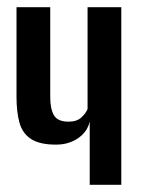

<svg xmlns="http://www.w3.org/2000/svg" viewBox="-20 -515 394 535"><path d="M230 0V-176Q223 -147 197 -129.5Q171 -112 136 -112Q90 -112 66 -128Q42 -144 34 -174Q26 -204 26 -245V-495H120V-244Q120 -211 130.5 -193.5Q141 -176 171 -176Q194 -176 206.5 -187.5Q219 -199 224 -211V-495H318V0Z"/></svg>

Font: Alumni Sans SemiBold
Style: Regular
Weight: 600
Designer: Robert E. Leuschke
Foundry: Robert E. Leuschke
Version: Version 1.018